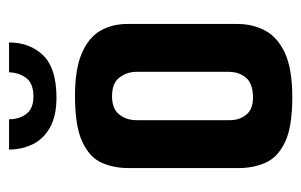

<svg xmlns="http://www.w3.org/2000/svg" viewBox="-141 -521 667 425"><g transform="rotate(-90 192.5 -308.5)"><path d="M190 5Q124 5 90.5 -11Q57 -27 45 -54Q33 -81 33 -113V-358Q33 -391 45 -417.5Q57 -444 91.5 -460Q126 -476 193 -476Q253 -476 288 -460.5Q323 -445 337.5 -419Q352 -393 352 -360V-117Q352 -82 337 -54.5Q322 -27 287 -11Q252 5 190 5ZM189 -82Q220 -82 233 -97.5Q246 -113 246 -136V-340Q246 -361 233.5 -377.5Q221 -394 192 -394Q164 -394 151.5 -378Q139 -362 139 -340V-133Q139 -112 151 -97Q163 -82 189 -82ZM189 -517Q148 -517 122.5 -531.5Q97 -546 85.5 -570Q74 -594 74 -622H141Q141 -599 153 -583.5Q165 -568 191 -568Q220 -568 232 -583.5Q244 -599 245 -622H311Q311 -576 282.5 -546.5Q254 -517 189 -517Z"/></g></svg>

Font: Smooch Sans
Style: Bold
Weight: 700
Designer: Robert E. Leuschke
Foundry: Robert E. Leuschke
Version: Version 1.010